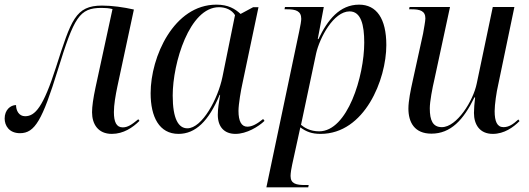

<svg xmlns="http://www.w3.org/2000/svg" viewBox="-25 -566 2274 826"><path d="M456 10C506 10 546 -17 575 -46L570 -53C541 -29 524 -18 503 -18C476 -18 465 -41 465 -84C465 -115 472 -156 480 -194L551 -525C507 -535 457 -542 414 -542C299 -542 281 -479 216 -277C161 -105 126 -66 83 -66C56 -66 44 -91 44 -114C20 -114 -5 -93 -5 -56C-5 -26 14 7 61 7C125 7 157 -49 224 -266C294 -492 316 -532 412 -532C428 -532 444 -531 459 -527L386 -190C376 -143 371 -108 371 -83C371 -32 397 10 456 10Z M743 10C816 10 873 -45 920 -158H922C917 -124 912 -101 912 -72C912 -20 940 10 988 10C1036 10 1087 -21 1113 -46L1107 -54C1081 -33 1060 -21 1039 -21C1014 -21 1001 -44 1001 -89C1001 -118 1012 -181 1018 -207L1087 -535H1064L1010 -506C986 -528 957 -546 906 -546C723 -546 623 -322 623 -165C623 -63 660 10 743 10ZM781 -14C743 -14 718 -54 718 -155C718 -295 790 -535 917 -535C945 -535 972 -524 986 -501L932 -235C913 -142 845 -14 781 -14Z M1262 -430 1121 240H1301L1303 230H1288C1250 230 1225 225 1225 191C1225 179 1229 154 1232 142L1255 37C1259 17 1262 4 1267 -18C1293 1 1317 10 1354 10C1544 10 1637 -224 1637 -372C1637 -486 1595 -546 1520 -546C1436 -546 1384 -480 1345 -398H1342L1368 -536H1201L1199 -526H1210C1247 -526 1271 -519 1271 -485C1271 -477 1268 -457 1262 -430ZM1348 -1C1308 -1 1283 -18 1270 -29L1335 -336C1350 -403 1410 -517 1479 -517C1528 -517 1542 -459 1542 -383C1542 -238 1470 -1 1348 -1Z M2095 10C2144 10 2183 -18 2210 -45L2205 -52C2182 -31 2164 -19 2141 -19C2114 -19 2103 -43 2103 -88C2103 -116 2111 -171 2118 -200L2188 -536H2095L2026 -207C2011 -132 1940 -19 1876 -19C1837 -19 1824 -48 1824 -100C1824 -129 1835 -187 1844 -225L1911 -536H1737L1735 -526H1746C1782 -526 1805 -519 1805 -487C1805 -475 1799 -445 1795 -421L1750 -216C1742 -180 1732 -132 1732 -99C1732 -40 1758 9 1831 9C1914 9 1969 -50 2016 -147H2019C2016 -123 2014 -97 2014 -80C2014 -30 2039 10 2095 10Z"/></svg>

Font: Noto Serif Display SemiCondensed
Style: Italic
Weight: 400
Width: 4
Italic angle: -12°
Designer: Monotype Design Team
Foundry: Monotype Imaging Inc.
Version: Version 2.009